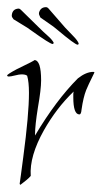

<svg xmlns="http://www.w3.org/2000/svg" viewBox="-41 -487 284 537"><path d="M106 -364Q99 -364 46 -402Q37 -409 21.5 -418Q6 -427 -3 -433Q-5 -436 -6.5 -438Q-8 -440 -8 -443V-445Q-6 -462 11 -463Q14 -463 17 -460L68 -410Q81 -397 92.5 -387Q104 -377 109 -368Q109 -364 106 -364ZM176 -362Q169 -362 119 -404Q110 -412 95 -422Q80 -432 72 -438Q71 -441 69.5 -443.5Q68 -446 68 -449V-451Q72 -467 88 -467Q91 -467 94 -464L141 -410Q153 -397 164 -386Q175 -375 179 -366Q179 -362 176 -362ZM16 30Q14 28 14 27Q15 20 17.5 2Q20 -16 24 -47Q32 -107 36 -152Q40 -197 40 -227Q40 -258 35 -275Q31 -279 19 -279Q13 -279 1 -276Q-11 -273 -16 -273Q-21 -273 -21 -276Q-21 -279 5 -293Q59 -319 55 -319Q74 -319 74 -262Q74 -237 65 -186Q61 -161 59 -142.5Q57 -124 57 -111V-108Q116 -207 177 -268Q200 -286 220 -286Q223 -286 223 -284Q213 -264 207.5 -252Q202 -240 200 -235Q192 -215 187 -180Q186 -167 181 -167Q164 -167 164 -215Q164 -219 164 -223Q164 -227 165 -231Q140 -207 119.5 -180Q99 -153 82 -123Q41 -50 45 5Q40 11 32.5 17Q25 23 16 30ZM176 -362Q169 -362 119 -404Q110 -412 95 -422Q80 -432 72 -438Q71 -441 69.5 -443.5Q68 -446 68 -449V-451Q72 -467 88 -467Q91 -467 94 -464L141 -410Q153 -397 164 -386Q175 -375 179 -366Q179 -362 176 -362Z"/></svg>

Font: Shalimar
Style: Regular
Weight: 400
Designer: Robert E. Leuschke
Foundry: Robert E. Leuschke
Version: Version 1.010; ttfautohint (v1.8.3)